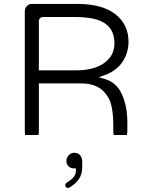

<svg xmlns="http://www.w3.org/2000/svg" viewBox="-20 -692 735 960"><path d="M312 112.3Q312 129.4 322.8 139.6Q333 149.9 349.6 149.9H359.9V160.2Q359.9 182.1 343.3 199.2Q332.5 209.5 313.5 221.2L311 223.6Q306.2 228.5 306.2 234.4Q306.2 240.2 310.1 244.1Q313.5 247.6 318.1 247.6Q322.8 247.6 330.1 244.1Q391.1 207 391.1 146.5V114.3Q391.1 95.2 378.9 82.5Q367.7 71.8 351.6 71.8Q335.4 71.8 323.7 84Q312 96.2 312 112.3ZM360.4 -340.3H174.3V-585Q174.3 -595.2 180.2 -601.1Q186 -606.9 196.3 -606.9H355.5Q458.5 -606.9 504.4 -575.2Q552.2 -542.5 552.2 -476.6Q552.2 -412.6 499.5 -376Q448.7 -340.3 360.4 -340.3ZM172.4 -17.1Q174.3 -23.4 174.3 -39.1V-274.9H385.7Q452.1 -274.9 489.7 -242.7Q526.9 -210.4 537.6 -161.1Q546.4 -118.2 546.4 -68.4V-39.1Q546.4 -24.9 548.3 -17.1H614.7Q616.7 -25.4 616.7 -39.1V-84Q616.7 -159.7 589.4 -220.7Q563 -279.8 503.9 -296.9L473.6 -305.7L503.4 -316.4Q561 -336.9 591.8 -381.8Q622.6 -427.2 622.6 -483.4Q622.6 -569.3 557.1 -620.8Q491.7 -672.4 366.2 -672.4H138.7Q124.5 -672.4 114.3 -661.6Q104 -651.4 104 -636.7V-39.1Q104 -24.9 106 -17.1Z"/></svg>

Font: YuPearl-ExtraLight
Style: ExtraLight
Weight: 200
Designer: Max Yao
Foundry: Max-Everyday
Version: Version 1.011; ttfautohint (v1.8.3)